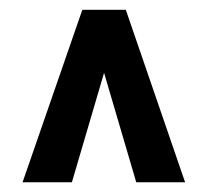

<svg xmlns="http://www.w3.org/2000/svg" viewBox="-20 -731 426 395"><path d="M197.8 -593.8 127.9 -356H26.4L149.4 -710.9H219.7ZM260.3 -356 190.4 -593.8 168 -710.9H238.8L360.8 -356Z"/></svg>

Font: Roboto Condensed SemiBold
Style: Regular
Weight: 600
Designer: Christian Robertson
Foundry: Google
Version: Version 3.008; 2023